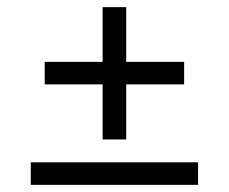

<svg xmlns="http://www.w3.org/2000/svg" viewBox="-20 -517 640 537"><path d="M267 -497H333V-344H495V-281H333V-127H267V-281H105V-344H267ZM66 0V-63H534V0Z"/></svg>

Font: LivvicRegular
Style: Regular
Weight: 400
Designer: Jacques Le Bailly, Baron von Fonthausen
Version: Version 1.001; ttfautohint (v1.8.2)